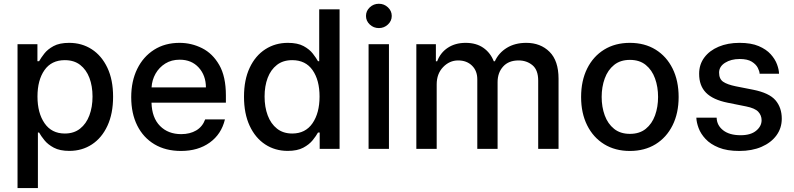

<svg xmlns="http://www.w3.org/2000/svg" viewBox="-20 -776 4141 1001"><path d="M71.4 204.5V-545.5H175.1V-457H183.9Q193.5 -474.1 210.8 -496.4Q228 -518.8 259.1 -535.7Q290.1 -552.6 340.6 -552.6Q406.6 -552.6 458.3 -519.2Q509.9 -485.8 539.8 -422.9Q569.6 -360.1 569.6 -271.7Q569.6 -183.6 540.1 -120.2Q510.7 -56.8 459.2 -23.1Q407.7 10.7 341.6 10.7Q291.9 10.7 260.7 -6Q229.4 -22.7 211.5 -45.1Q193.5 -67.5 183.9 -84.9H177.6V204.5ZM175.4 -272.7Q175.4 -186.8 212.4 -133.3Q249.3 -79.9 317.8 -79.9Q365.4 -79.9 397.5 -105.3Q429.7 -130.7 446 -174.4Q462.4 -218 462.4 -272.7Q462.4 -327.1 446.2 -369.9Q430 -412.6 398.1 -437.5Q366.1 -462.4 317.8 -462.4Q248.2 -462.4 211.8 -410.3Q175.4 -358.3 175.4 -272.7Z M923.7 11Q843.4 11 785.2 -23.8Q726.9 -58.6 695.5 -121.6Q664.1 -184.7 664.1 -269.2Q664.1 -353 695.5 -416.9Q726.9 -480.8 783.6 -516.7Q840.2 -552.6 916.2 -552.6Q978 -552.6 1033.2 -525Q1088.4 -497.5 1123 -437.3Q1157.7 -377.1 1157.7 -278.4V-240.8H769.9Q772 -161.9 814.3 -119.3Q856.5 -76.7 924.7 -76.7Q970.2 -76.7 1002.8 -95.9Q1035.5 -115.1 1049.7 -153.4H1152.7Q1134.2 -76.3 1073.5 -32.7Q1012.8 11 923.7 11ZM770.2 -320.3H1053.6Q1053.3 -382.8 1016 -423.8Q978.7 -464.8 916.9 -464.8Q873.9 -464.8 841.8 -444.8Q809.7 -424.7 791 -391.9Q772.4 -359 770.2 -320.3Z M1480.1 10.7Q1414.1 10.7 1362.6 -23.1Q1311.1 -56.8 1281.6 -120.2Q1252.1 -183.6 1252.1 -271.7Q1252.1 -360.1 1281.8 -422.9Q1311.4 -485.8 1363.3 -519.2Q1415.1 -552.6 1480.8 -552.6Q1531.6 -552.6 1562.7 -535.7Q1593.8 -518.8 1611 -496.4Q1628.2 -474.1 1637.8 -457H1644.2V-727.3H1750.4V0H1646.7V-84.9H1637.8Q1628.2 -67.5 1610.3 -45.1Q1592.3 -22.7 1561.1 -6Q1529.8 10.7 1480.1 10.7ZM1503.6 -79.9Q1572.4 -79.9 1609.2 -133.3Q1646 -186.8 1646 -272.7Q1646 -358.3 1609.6 -410.3Q1573.2 -462.4 1503.6 -462.4Q1455.6 -462.4 1423.7 -437.5Q1391.7 -412.6 1375.5 -369.9Q1359.4 -327.1 1359.4 -272.7Q1359.4 -218 1375.7 -174.4Q1392 -130.7 1424.2 -105.3Q1456.3 -79.9 1503.6 -79.9Z M1901.6 0V-545.5H2007.8V0ZM1955.3 -629.6Q1927.6 -629.6 1907.8 -648.3Q1888.1 -666.9 1888.1 -692.8Q1888.1 -719.1 1907.8 -737.7Q1927.6 -756.4 1955.3 -756.4Q1982.6 -756.4 2002.5 -737.7Q2022.4 -719.1 2022.4 -692.8Q2022.4 -666.9 2002.5 -648.3Q1982.6 -629.6 1955.3 -629.6Z M2150.6 0V-545.5H2252.5V-456.7H2259.2Q2276.3 -501.8 2315 -527.2Q2353.7 -552.6 2407.7 -552.6Q2462.4 -552.6 2499.5 -527Q2536.6 -501.4 2554.3 -456.7H2560Q2579.9 -500.4 2622.3 -526.5Q2664.8 -552.6 2723.7 -552.6Q2797.9 -552.6 2845 -505.9Q2892 -459.2 2892 -365.8V0H2785.9V-355.8Q2785.9 -411.2 2755.9 -436.1Q2725.9 -460.9 2683.6 -460.9Q2631.7 -460.9 2603 -429Q2574.2 -397 2574.2 -347.7V0H2468.4V-362.6Q2468.4 -407 2440.7 -433.9Q2413 -460.9 2368.6 -460.9Q2323.5 -460.9 2290.1 -426.1Q2256.7 -391.3 2256.7 -336.3V0Z M3263.8 11Q3187.1 11 3130 -24.1Q3072.8 -59.3 3041.2 -122.7Q3009.6 -186.1 3009.6 -270.2Q3009.6 -355.1 3041.2 -418.7Q3072.8 -482.2 3130 -517.4Q3187.1 -552.6 3263.8 -552.6Q3340.9 -552.6 3397.9 -517.4Q3454.9 -482.2 3486.5 -418.7Q3518.1 -355.1 3518.1 -270.2Q3518.1 -186.1 3486.5 -122.7Q3454.9 -59.3 3397.9 -24.1Q3340.9 11 3263.8 11ZM3264.2 -78.1Q3314.3 -78.1 3346.8 -104.4Q3379.3 -130.7 3395.1 -174.5Q3410.9 -218.4 3410.9 -270.6Q3410.9 -322.8 3395.1 -366.8Q3379.3 -410.9 3346.8 -437.3Q3314.3 -463.8 3264.2 -463.8Q3214.1 -463.8 3181.5 -437.3Q3148.8 -410.9 3132.8 -366.8Q3116.8 -322.8 3116.8 -270.6Q3116.8 -218.4 3132.8 -174.5Q3148.8 -130.7 3181.5 -104.4Q3214.1 -78.1 3264.2 -78.1Z M4041.5 -391.7H3940.3Q3940 -404.1 3930.9 -422.2Q3921.9 -440.3 3899.5 -454.4Q3877.1 -468.4 3836.3 -468.4Q3791.2 -468.4 3760.1 -448.7Q3729 -429 3729 -397.4Q3729 -364.3 3750.2 -349.8Q3771.3 -335.2 3816.4 -326L3906.6 -308.2Q3990.4 -291.5 4023.1 -253.2Q4055.8 -214.8 4055.8 -157Q4055.8 -108 4027.9 -70Q4000 -32 3950.3 -10.5Q3900.6 11 3834.5 11Q3770.2 11 3727.1 -6.6Q3683.9 -24.1 3658.6 -51.3Q3633.2 -78.5 3622.2 -108.3Q3611.2 -138.1 3610.4 -162.6H3716.3Q3717 -122.9 3750 -96.9Q3783 -71 3841.6 -71Q3893.8 -71 3922.2 -94.5Q3950.6 -117.9 3950.6 -149.1Q3950.6 -174.7 3933.2 -193.4Q3915.8 -212 3869.7 -221.2L3774.1 -240.4Q3696.7 -256 3660.7 -292.8Q3624.6 -329.5 3625 -391.7Q3625 -440 3652 -476.2Q3679 -512.4 3726.6 -532.5Q3774.1 -552.6 3835.6 -552.6Q3896 -552.6 3935.5 -535.7Q3975.1 -518.8 3998.2 -493.1Q4021.3 -467.3 4031.2 -440Q4041.2 -412.6 4041.5 -391.7Z"/></svg>

Font: Inter Zeller Medium
Style: Regular
Weight: 500
Designer: Rasmus Andersson; Joe Bland
Foundry: zeller
Version: Version 3.015;git-dec3a8cb1